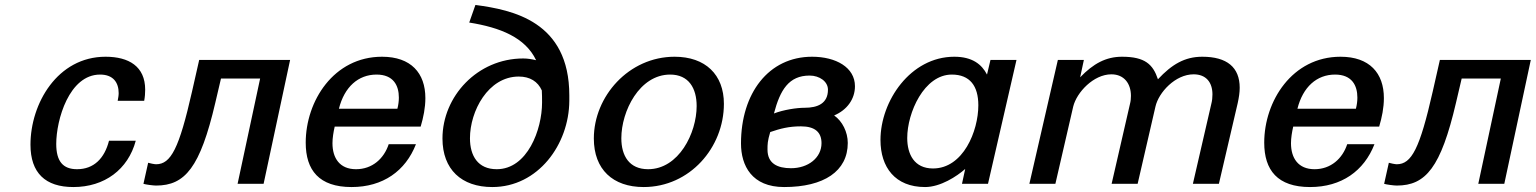

<svg xmlns="http://www.w3.org/2000/svg" viewBox="-20 -742 6199 775"><path d="M103 -158C103 -44 163 13 276 13C402 13 497 -58 528 -174H420C402 -103 359 -59 291 -59C234 -59 207 -91 207 -161C207 -258 259 -441 384 -441C437 -441 459 -409 459 -366C459 -356 457 -346 455 -335H562C565 -351 566 -366 566 -380C566 -474 500 -513 406 -513C212 -513 103 -324 103 -158Z M578 -85 559 0C568 3 599 7 610 7C727 7 788 -66 849 -327L872 -425H1030L939 0H1044L1151 -500H784L755 -372C703 -143 670 -79 610 -79C603 -79 584 -83 578 -85Z M1214 -166C1214 -55 1268 13 1399 13C1526 13 1617 -52 1659 -160H1549C1530 -102 1483 -59 1417 -59C1351 -59 1322 -104 1322 -164C1322 -185 1326 -209 1331 -231H1678C1689 -268 1697 -307 1697 -346C1697 -447 1639 -513 1522 -513C1327 -513 1214 -334 1214 -166ZM1348 -303C1370 -391 1426 -441 1500 -441C1568 -441 1590 -397 1590 -348C1590 -334 1588 -318 1584 -303Z M1874 -651C1999 -631 2100 -591 2144 -499C2127 -503 2110 -506 2092 -506C1907 -506 1766 -353 1766 -183C1766 -58 1843 13 1967 13C2152 13 2277 -159 2278 -335V-357C2278 -656 2049 -702 1899 -722ZM1877 -184C1877 -293 1950 -433 2074 -433C2119 -433 2151 -413 2167 -377C2168 -368 2168 -338 2168 -328C2168 -219 2109 -59 1985 -59C1909 -59 1877 -113 1877 -184Z M2377 -183C2377 -58 2454 13 2578 13C2764 13 2902 -146 2902 -323C2902 -441 2827 -513 2703 -513C2518 -513 2377 -353 2377 -183ZM2488 -184C2488 -293 2561 -441 2685 -441C2760 -441 2792 -386 2792 -314C2792 -205 2720 -59 2596 -59C2520 -59 2488 -113 2488 -184Z M2971 -163C2971 -73 3015 13 3145 13C3306 13 3402 -51 3402 -165C3402 -209 3380 -253 3347 -276C3399 -298 3431 -342 3431 -394C3431 -470 3354 -513 3258 -513C3082 -513 2971 -365 2971 -163ZM3104 -284C3129 -379 3164 -437 3248 -437C3288 -437 3322 -413 3322 -380C3322 -324 3280 -307 3228 -307C3196 -307 3143 -299 3104 -284ZM3078 -138C3078 -160 3078 -172 3089 -209C3130 -223 3164 -232 3213 -232C3270 -232 3296 -208 3296 -164C3296 -105 3242 -63 3173 -63C3118 -63 3078 -82 3078 -138Z M3534 -177C3534 -67 3593 13 3714 13C3776 13 3842 -30 3876 -60L3863 0H3968L4083 -500H3978L3964 -441C3943 -482 3905 -513 3832 -513C3655 -513 3534 -334 3534 -177ZM3642 -185C3642 -287 3710 -441 3822 -441C3895 -441 3929 -395 3929 -317C3929 -213 3868 -62 3746 -62C3670 -62 3642 -120 3642 -185Z M4135 0H4240L4312 -312C4326 -369 4394 -442 4466 -442C4518 -442 4545 -404 4545 -355C4545 -345 4544 -333 4541 -322L4467 0H4572L4644 -312C4657 -369 4724 -442 4798 -442C4848 -442 4874 -410 4874 -361C4874 -349 4873 -336 4869 -321L4795 0H4900L4976 -326C4981 -349 4984 -369 4984 -388C4984 -470 4933 -513 4833 -513C4762 -513 4710 -482 4654 -422C4634 -482 4602 -513 4509 -513C4444 -513 4393 -485 4340 -430L4355 -500H4250Z M5083 -166C5083 -55 5137 13 5268 13C5395 13 5486 -52 5528 -160H5418C5399 -102 5352 -59 5286 -59C5220 -59 5191 -104 5191 -164C5191 -185 5195 -209 5200 -231H5547C5558 -268 5566 -307 5566 -346C5566 -447 5508 -513 5391 -513C5196 -513 5083 -334 5083 -166ZM5217 -303C5239 -391 5295 -441 5369 -441C5437 -441 5459 -397 5459 -348C5459 -334 5457 -318 5453 -303Z M5586 -85 5567 0C5576 3 5607 7 5618 7C5735 7 5796 -66 5857 -327L5880 -425H6038L5947 0H6052L6159 -500H5792L5763 -372C5711 -143 5678 -79 5618 -79C5611 -79 5592 -83 5586 -85Z"/></svg>

Font: Perun Medium Italic
Style: Regular
Weight: 500
Italic angle: -12°
Foundry: Copyright (c) Stefan Peev, Context Ltd, 2016
Version: Version 1.026